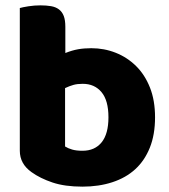

<svg xmlns="http://www.w3.org/2000/svg" viewBox="-20 -681 630 717"><path d="M54 -651Q64 -654 86 -657.5Q108 -661 131 -661Q153 -661 170.5 -658Q188 -655 200 -646Q212 -637 218 -621.5Q224 -606 224 -581V-483Q249 -493 271.5 -497Q294 -501 321 -501Q369 -501 412 -484Q455 -467 488 -434.5Q521 -402 540 -354Q559 -306 559 -243Q559 -178 539.5 -129.5Q520 -81 485 -49Q450 -17 399.5 -0.5Q349 16 288 16Q222 16 176 0.5Q130 -15 98 -38Q54 -69 54 -118ZM288 -118Q334 -118 359.5 -149.5Q385 -181 385 -243Q385 -306 359 -337Q333 -368 289 -368Q269 -368 254.5 -364Q240 -360 223 -352V-134Q234 -127 249.5 -122.5Q265 -118 288 -118Z"/></svg>

Font: Baloo Thambi
Style: Regular
Weight: 400
Designer: Aadarsh Rajan and Ek Type
Foundry: Ek Type
Version: Version 1.100;PS 1.000;hotconv 1.0.88;makeotf.lib2.5.647800;